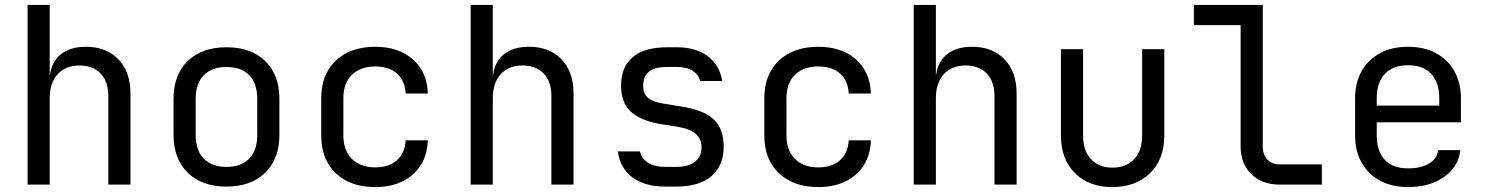

<svg xmlns="http://www.w3.org/2000/svg" viewBox="-20 -750 6040 780"><path d="M92 0V-730H182V-445H183Q190 -500 228 -530Q266 -560 329 -560Q412 -560 461 -509Q510 -458 510 -370V0H420V-360Q420 -419 388.5 -451.5Q357 -484 303 -484Q247 -484 214.5 -449Q182 -414 182 -350V0Z M900 8Q800 8 742.5 -48.5Q685 -105 685 -202V-348Q685 -446 742.5 -502Q800 -558 900 -558Q1000 -558 1057.5 -502Q1115 -446 1115 -349V-202Q1115 -105 1057.5 -48.5Q1000 8 900 8ZM900 -72Q959 -72 992 -105Q1025 -138 1025 -202V-348Q1025 -412 992 -445Q959 -478 900 -478Q842 -478 808.5 -445Q775 -412 775 -348V-202Q775 -138 808.5 -105Q842 -72 900 -72Z M1504 10Q1404 10 1344.5 -46Q1285 -102 1285 -200V-350Q1285 -448 1344.5 -504Q1404 -560 1504 -560Q1599 -560 1657 -509Q1715 -458 1718 -370H1628Q1625 -423 1592.5 -451.5Q1560 -480 1504 -480Q1445 -480 1410 -446.5Q1375 -413 1375 -351V-200Q1375 -138 1410 -104Q1445 -70 1504 -70Q1560 -70 1592.5 -99Q1625 -128 1628 -180H1718Q1715 -92 1657 -41Q1599 10 1504 10Z M1892 0V-730H1982V-445H1983Q1990 -500 2028 -530Q2066 -560 2129 -560Q2212 -560 2261 -509Q2310 -458 2310 -370V0H2220V-360Q2220 -419 2188.5 -451.5Q2157 -484 2103 -484Q2047 -484 2014.5 -449Q1982 -414 1982 -350V0Z M2683 8Q2598 8 2548 -30.5Q2498 -69 2490 -135H2580Q2586 -106 2612.5 -89Q2639 -72 2683 -72H2725Q2778 -72 2804 -93.5Q2830 -115 2830 -151Q2830 -219 2737 -234L2663 -246Q2582 -260 2542.5 -296.5Q2503 -333 2503 -403Q2503 -477 2550 -517.5Q2597 -558 2691 -558H2729Q2808 -558 2856 -521Q2904 -484 2914 -421H2824Q2818 -447 2794 -462.5Q2770 -478 2729 -478H2691Q2640 -478 2616.5 -459Q2593 -440 2593 -402Q2593 -368 2613 -352Q2633 -336 2676 -329L2750 -317Q2839 -303 2879.5 -265Q2920 -227 2920 -155Q2920 -79 2871.5 -35.5Q2823 8 2725 8Z M3304 10Q3204 10 3144.5 -46Q3085 -102 3085 -200V-350Q3085 -448 3144.5 -504Q3204 -560 3304 -560Q3399 -560 3457 -509Q3515 -458 3518 -370H3428Q3425 -423 3392.5 -451.5Q3360 -480 3304 -480Q3245 -480 3210 -446.5Q3175 -413 3175 -351V-200Q3175 -138 3210 -104Q3245 -70 3304 -70Q3360 -70 3392.5 -99Q3425 -128 3428 -180H3518Q3515 -92 3457 -41Q3399 10 3304 10Z M3692 0V-730H3782V-445H3783Q3790 -500 3828 -530Q3866 -560 3929 -560Q4012 -560 4061 -509Q4110 -458 4110 -370V0H4020V-360Q4020 -419 3988.5 -451.5Q3957 -484 3903 -484Q3847 -484 3814.5 -449Q3782 -414 3782 -350V0Z M4499 10Q4404 10 4347 -46.5Q4290 -103 4290 -200V-550H4380V-200Q4380 -138 4412 -103.5Q4444 -69 4499 -69Q4555 -69 4587.5 -103.5Q4620 -138 4620 -200V-550H4710V-200Q4710 -103 4652 -46.5Q4594 10 4499 10Z M5180 0Q5107 0 5063.5 -42.5Q5020 -85 5020 -155V-648H4830V-730H5110V-155Q5110 -121 5129 -101.5Q5148 -82 5180 -82H5350V0Z M5700 10Q5635 10 5586.5 -16Q5538 -42 5511.5 -89.5Q5485 -137 5485 -200V-350Q5485 -414 5511.5 -461Q5538 -508 5586.5 -534Q5635 -560 5700 -560Q5765 -560 5813.5 -534Q5862 -508 5888.5 -461Q5915 -414 5915 -350V-253H5573V-200Q5573 -135 5606 -100.5Q5639 -66 5700 -66Q5752 -66 5784 -84.5Q5816 -103 5823 -140H5913Q5904 -71 5845.5 -30.5Q5787 10 5700 10ZM5573 -321H5827V-350Q5827 -415 5794.5 -450Q5762 -485 5700 -485Q5639 -485 5606 -450Q5573 -415 5573 -350Z"/></svg>

Font: Liga JetBrainsMono Nerd Font
Style: Regular
Weight: 400
Designer: Philipp Nurullin, Konstantin Bulenkov
Foundry: JetBrains
Version: Version 2.225; ttfautohint (v1.8.3)